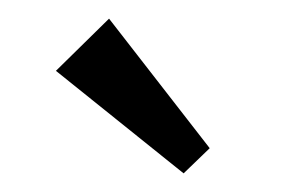

<svg xmlns="http://www.w3.org/2000/svg" viewBox="-20 -734 304 206"><path d="M205 -575 177 -548 40 -658 97 -714Z"/></svg>

Font: Gupter Medium
Style: Regular
Weight: 500
Designer: Octavio Pardo
Version: Version 1.000